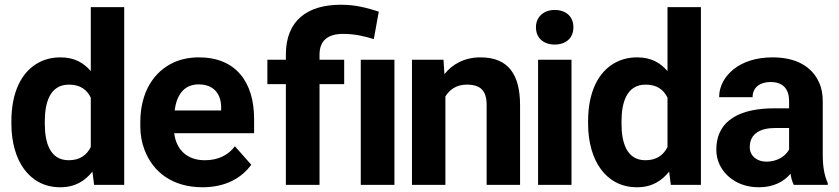

<svg xmlns="http://www.w3.org/2000/svg" viewBox="-20 -780 3538 810"><path d="M28 -258C28 -179 48 -112 82 -66C114 -23 163 10 234 10C299 10 339 -18 370 -56L377 0H504V-750H363V-480C334 -514 295 -538 235 -538C202 -538 173 -531 147 -518C68 -478 28 -387 28 -268ZM169 -258V-268C169 -348 191 -423 271 -423C319 -423 347 -401 363 -368V-160C347 -127 318 -104 270 -104C191 -104 169 -178 169 -258Z M572 -246C572 -211 578 -178 590 -147C625 -55 707 10 834 10C932 10 999 -29 1040 -85L971 -163C944 -127 903 -104 844 -104C768 -104 723 -150 715 -218H1052V-278C1052 -434 975 -538 819 -538C781 -538 746 -531 716 -518C628 -479 572 -390 572 -265ZM717 -314C724 -373 752 -424 818 -424C879 -424 913 -387 913 -326V-314Z M1108 -425H1186V0H1328V-425H1432V-528H1328V-550C1328 -610 1365 -637 1427 -637C1478 -637 1518 -627 1557 -615L1578 -731C1527 -747 1481 -760 1418 -760C1275 -760 1186 -692 1186 -550V-528H1108ZM1502 0H1644V-528H1502Z M1718 0H1859V-373C1876 -401 1905 -423 1949 -423C2008 -423 2033 -397 2033 -337V0H2174V-336C2174 -460 2129 -538 2007 -538C1938 -538 1887 -508 1855 -467L1851 -528H1718Z M2241 -665C2241 -619 2274 -592 2320 -592C2367 -592 2399 -619 2399 -665C2399 -711 2367 -738 2320 -738C2274 -738 2241 -709 2241 -665ZM2250 0H2391V-528H2250Z M2461 -258C2461 -179 2481 -112 2515 -66C2547 -23 2596 10 2667 10C2732 10 2772 -18 2803 -56L2810 0H2937V-750H2796V-480C2767 -514 2728 -538 2668 -538C2635 -538 2606 -531 2580 -518C2501 -478 2461 -387 2461 -268ZM2602 -258V-268C2602 -348 2624 -423 2704 -423C2752 -423 2780 -401 2796 -368V-160C2780 -127 2751 -104 2703 -104C2624 -104 2602 -178 2602 -258Z M3002 -148C3002 -125 3007 -104 3016 -85C3043 -30 3101 10 3182 10C3244 10 3287 -14 3315 -47C3318 -28 3322 -13 3329 0H3472V-8C3457 -41 3451 -79 3451 -128V-352C3451 -383 3446 -410 3435 -433C3404 -501 3337 -538 3239 -538C3170 -538 3114 -519 3075 -488C3043 -462 3014 -423 3014 -370H3155C3155 -412 3187 -434 3231 -434C3284 -434 3309 -404 3309 -353V-323H3246C3112 -323 3002 -279 3002 -148ZM3143 -159C3143 -218 3190 -240 3251 -240H3309V-149C3293 -120 3258 -98 3213 -98C3174 -98 3143 -122 3143 -159Z"/></svg>

Font: Asimov Pro
Style: Bd
Weight: 700
Designer: Google
Version: Version 2.000980; 2014